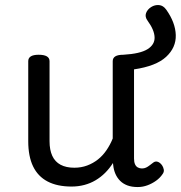

<svg xmlns="http://www.w3.org/2000/svg" viewBox="-20 -736 730 775"><path d="M269 17Q211 17 172 -3.5Q133 -24 113.5 -64.5Q94 -105 94 -166V-489Q94 -502 104.5 -508.5Q115 -515 136 -515Q158 -515 169 -508.5Q180 -502 180 -489V-166Q180 -131 191 -107Q202 -83 224.5 -71Q247 -59 280 -59Q308 -59 332 -68Q356 -77 375.5 -92.5Q395 -108 410 -130Q425 -152 435 -177V-489Q435 -502 445.5 -508.5Q456 -515 478 -515Q546 -519 575.5 -537.5Q605 -556 604 -585.5Q603 -615 576 -652Q564 -668 569.5 -683Q575 -698 590 -707.5Q605 -717 622 -715.5Q639 -714 651 -697Q688 -645 689.5 -594.5Q691 -544 650.5 -506.5Q610 -469 521 -456V-96Q521 -82 525 -73Q529 -64 536.5 -60Q544 -56 553 -56Q562 -56 569.5 -59.5Q577 -63 584.5 -69Q592 -75 599 -80Q607 -86 616.5 -83Q626 -80 634 -69Q639 -62 641 -52Q643 -42 636 -33Q626 -18 610 -6.5Q594 5 575 12Q556 19 536 19Q512 19 494.5 12.5Q477 6 465 -6Q453 -18 446 -34Q439 -50 437 -69L436 -78Q422 -56 404.5 -38.5Q387 -21 366 -8.5Q345 4 320.5 10.5Q296 17 269 17Z"/></svg>

Font: Playwrite HU
Style: Regular
Weight: 400
Designer: Veronika Burian, José Scaglione
Foundry: TypeTogether
Version: Version 1.002